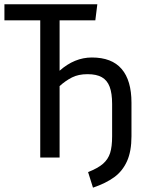

<svg xmlns="http://www.w3.org/2000/svg" viewBox="-25 -726 660 885"><path d="M249.7 -400Q318.5 -461 398.5 -461Q490.3 -461 535.6 -408.2Q581 -355.4 581 -252.8V-97.9Q581 -28.7 560.5 16.9Q540 62.6 501.8 90.5Q463.6 118.5 403.6 139L381 67.2Q426.7 49.2 450 28.7Q473.3 8.2 482.6 -20.8Q491.8 -49.7 491.8 -97.9V-246.7Q491.8 -295.9 480.5 -325.9Q469.2 -355.9 444.6 -370Q420 -384.1 378.5 -384.1Q336.4 -384.1 306.7 -369Q276.9 -353.8 249.7 -329.2V0H160.5V-632.3H-4.6V-706.2H423.6L414.4 -632.3H249.7Z"/></svg>

Font: Fira Code
Style: Regular
Weight: 400
Designer: Carrois Corporate, Edenspiekermann AG, Nikita Prokopov
Foundry: Carrois Corporate, Edenspiekermann AG, Nikita Prokopov
Version: Version 5.002